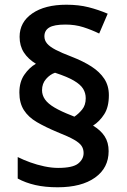

<svg xmlns="http://www.w3.org/2000/svg" viewBox="-20 -785 536 813"><path d="M62 -393Q62 -438 83 -468.5Q104 -499 132 -515Q99 -535 81 -563Q63 -591 63 -629Q63 -691 116.5 -728Q170 -765 261 -765Q313 -765 354.5 -754.5Q396 -744 436 -727L400 -643Q367 -659 332.5 -670Q298 -681 257 -681Q209 -681 188.5 -668.5Q168 -656 168 -631Q168 -614 179.5 -600.5Q191 -587 216 -574Q241 -561 283 -545Q332 -526 367 -503.5Q402 -481 421.5 -451.5Q441 -422 441 -382Q441 -332 421.5 -301.5Q402 -271 374 -253Q406 -234 423 -208Q440 -182 440 -145Q440 -74 382.5 -33Q325 8 224 8Q171 8 129.5 -1.5Q88 -11 55 -29V-120Q79 -108 108 -97.5Q137 -87 168 -80.5Q199 -74 226 -74Q288 -74 311 -92.5Q334 -111 334 -137Q334 -154 325.5 -167Q317 -180 293.5 -193.5Q270 -207 222 -226Q172 -247 136 -268Q100 -289 81 -319Q62 -349 62 -393ZM158 -403Q158 -382 170.5 -364Q183 -346 211 -329.5Q239 -313 283 -296L295 -291Q313 -303 328 -321.5Q343 -340 343 -369Q343 -391 332 -409Q321 -427 293 -443.5Q265 -460 213 -477Q192 -470 175 -450.5Q158 -431 158 -403Z"/></svg>

Font: Noto Sans Devanagari SemiBold
Style: Regular
Weight: 600
Version: Version 2.003